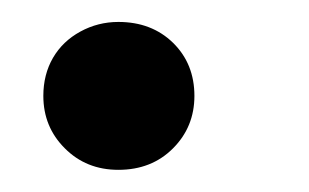

<svg xmlns="http://www.w3.org/2000/svg" viewBox="-20 -145 282 175"><path d="M87.9 9.8Q58.6 9.8 39.1 -9.8Q19.5 -29.3 19.5 -57.6Q19.5 -77.1 28.3 -92.3Q37.1 -107.4 53.2 -116.2Q69.3 -125 87.9 -125Q118.2 -125 137.7 -106Q157.2 -86.9 157.2 -57.6Q157.2 -29.3 137.7 -9.8Q118.2 9.8 87.9 9.8Z"/></svg>

Font: Crimson Pro ExtraLight Medium
Style: Italic
Weight: 500
Italic angle: -12°
Version: Version 1.002